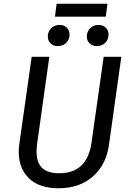

<svg xmlns="http://www.w3.org/2000/svg" viewBox="-20 -992 696 1024"><path d="M561 -218Q546 -113 475 -50.5Q404 12 292 12Q190 12 135 -40.5Q80 -93 80 -182Q80 -203 83 -224L149 -689H243L178 -225Q175 -203 175 -183Q175 -125 204.5 -96.5Q234 -68 296 -68Q445 -68 468 -231L533 -689H627ZM235 -797Q235 -824 253 -841.5Q271 -859 298 -859Q321 -859 336 -844.5Q351 -830 351 -808Q351 -781 333 -763.5Q315 -746 288 -746Q265 -746 250 -760.5Q235 -775 235 -797ZM443 -797Q443 -824 461 -841.5Q479 -859 506 -859Q529 -859 544 -844.5Q559 -830 559 -808Q559 -781 541 -763.5Q523 -746 496 -746Q473 -746 458 -760.5Q443 -775 443 -797ZM273 -903 282 -972H553L544 -903Z"/></svg>

Font: FiraGO
Style: Italic
Weight: 400
Italic angle: -8°
Designer: bBox Type GmbH
Foundry: bBox Type GmbH
Version: Version 1.001